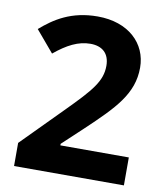

<svg xmlns="http://www.w3.org/2000/svg" viewBox="-82 -857 735 859"><g transform="rotate(10 286.0 -428.0)"><path d="M40 -66H539V-193H228V-200L320 -286C444 -403 519 -478 519 -597C519 -707 433 -790 293 -790C173 -790 99 -741 38 -688L120 -591C177 -638 227 -664 282 -664C335 -664 369 -636 369 -579C369 -509 328 -462 219 -352L40 -171Z"/></g></svg>

Font: Noto Sans Malayalam UI
Style: Bold
Weight: 700
Designer: Jelle Bosma - Monotype Design Team
Foundry: Monotype Imaging Inc.
Version: Version 2.104